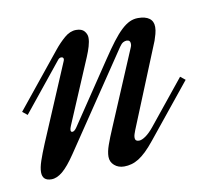

<svg xmlns="http://www.w3.org/2000/svg" viewBox="-108 -412 542 472"><g transform="rotate(-10 163.5 -176.0)"><path d="M64.9 -279.8Q66.4 -283.2 66.4 -285.2Q66.4 -288.1 64.7 -289.3Q63 -290.5 60.5 -290.5Q55.7 -290.5 51.8 -285.2L-44.9 -165.5L-57.1 -175.3L52.7 -311Q65.4 -326.7 79.3 -338.6Q93.3 -350.6 108.4 -350.6Q122.6 -350.6 128.9 -343Q135.3 -335.4 135.3 -326.2Q135.3 -316.9 131.8 -305.2Q128.4 -293.5 123 -280.8L55.2 -121.1Q52.2 -114.3 52.2 -110.4Q52.2 -105.5 56.2 -105.5Q61.5 -105.5 67.9 -115.2L169.9 -267.1Q185.5 -290.5 198 -306.9Q210.4 -323.2 221.4 -333.5Q232.4 -343.8 242.4 -348.4Q252.4 -353 263.2 -353Q281.7 -353 291.5 -345.7Q301.3 -338.4 301.3 -324.2Q301.3 -315.9 298.8 -306.9Q296.4 -297.9 293.9 -291L209 -83Q207 -78.1 205.6 -73.5Q204.1 -68.8 204.1 -65.4Q204.1 -59.6 206.8 -57.6Q209.5 -55.7 213.9 -55.7Q220.7 -55.7 230.5 -62.5Q240.2 -69.3 251 -82.5L340.3 -192.9L352.5 -183.1L244.6 -49.8Q232.9 -35.2 222.7 -25.4Q212.4 -15.6 203.4 -10Q194.3 -4.4 185.3 -2Q176.3 0.5 167 0.5Q152.3 0.5 142.6 -8.1Q132.8 -16.6 132.8 -29.8Q132.8 -42 138.7 -58.6Q144.5 -75.2 154.8 -99.1L233.9 -286.1Q235.4 -289.6 235.4 -293.5Q235.4 -303.2 226.1 -303.2Q222.2 -303.2 217.5 -300.8Q212.9 -298.3 208 -291L46.9 -51.8Q27.8 -23.4 13.4 -11.5Q-1 0.5 -14.6 0.5Q-37.1 0.5 -37.1 -21Q-37.1 -32.2 -31.5 -48.8Q-25.9 -65.4 -16.1 -88.9L64.9 -279.8Z"/></g></svg>

Font: Dynalight
Style: Regular
Weight: 400
Version: Version 1.000